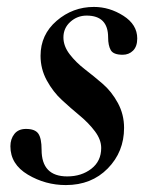

<svg xmlns="http://www.w3.org/2000/svg" viewBox="-20 -522 466 554"><path d="M97 -361Q97 -422 143.5 -462Q190 -502 251 -502Q296 -502 336 -476.5Q376 -451 376 -411Q376 -388 364 -376Q352 -364 334 -364Q307 -364 299.5 -377.5Q292 -391 292 -414Q292 -477 230 -477Q203 -477 183 -459Q163 -441 163 -414Q163 -389 181 -365.5Q199 -342 225 -322Q251 -302 276.5 -280Q302 -258 320 -225Q338 -192 338 -153Q338 -84 291 -36Q244 12 170 12Q111 12 60.5 -18Q10 -48 10 -100Q10 -121 21.5 -135.5Q33 -150 55 -150Q81 -150 90.5 -136.5Q100 -123 100 -90Q100 -13 174 -13Q215 -13 243.5 -35Q272 -57 272 -95Q272 -119 254 -143Q236 -167 210 -188.5Q184 -210 158.5 -233.5Q133 -257 115 -290Q97 -323 97 -361Z"/></svg>

Font: Justus
Style: ItalicOldstyle
Weight: 400
Italic angle: -12°
Version: Version 001.001